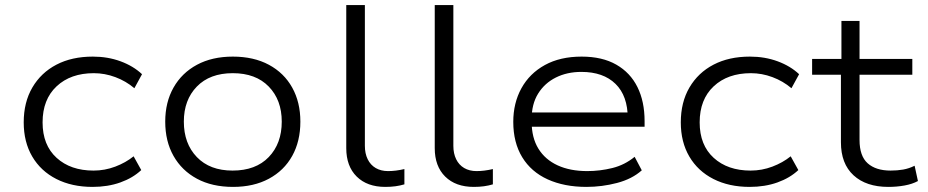

<svg xmlns="http://www.w3.org/2000/svg" viewBox="-20 -725 3638 753"><path d="M343 8Q262 8 201 -23Q140 -54 106.5 -111Q73 -168 73 -245Q73 -324 107 -382Q141 -440 201.5 -471.5Q262 -503 344 -503Q403 -503 453 -484.5Q503 -466 537 -434L507 -379Q474 -407 432.5 -422.5Q391 -438 348 -438Q257 -438 202 -386.5Q147 -335 147 -245Q147 -156 202 -106Q257 -56 347 -56Q391 -56 432 -71.5Q473 -87 504 -112L534 -58Q501 -27 452 -9.5Q403 8 343 8Z M894 8Q812 8 752.5 -24Q693 -56 660.5 -113.5Q628 -171 628 -248Q628 -324 660.5 -381.5Q693 -439 752.5 -471Q812 -503 893 -503Q975 -503 1034.5 -471Q1094 -439 1126 -381.5Q1158 -324 1158 -248Q1158 -171 1126 -113.5Q1094 -56 1034.5 -24Q975 8 894 8ZM892 -56Q983 -56 1034 -109Q1085 -162 1085 -248Q1085 -333 1034 -385.5Q983 -438 893 -438Q803 -438 752 -385.5Q701 -333 701 -248Q701 -162 752 -109Q803 -56 892 -56Z M1491 8Q1420 8 1379 -32.5Q1338 -73 1338 -144V-705H1411V-153Q1411 -123 1422 -100.5Q1433 -78 1453.5 -66Q1474 -54 1502 -54Q1517 -54 1533 -56Q1549 -58 1566 -62V-2Q1549 3 1531 5.5Q1513 8 1491 8Z M1838 8Q1767 8 1726 -32.5Q1685 -73 1685 -144V-705H1758V-153Q1758 -123 1769 -100.5Q1780 -78 1800.5 -66Q1821 -54 1849 -54Q1864 -54 1880 -56Q1896 -58 1913 -62V-2Q1896 3 1878 5.5Q1860 8 1838 8Z M2280 8Q2193 8 2128 -21.5Q2063 -51 2028 -108.5Q1993 -166 1993 -247Q1993 -321 2025 -379Q2057 -437 2117 -470Q2177 -503 2261 -503Q2342 -503 2397 -471.5Q2452 -440 2480 -383.5Q2508 -327 2508 -250V-228H2044V-284H2466L2442 -261Q2442 -349 2394 -396Q2346 -443 2260 -443Q2204 -443 2160 -421Q2116 -399 2090.5 -358Q2065 -317 2065 -258V-248Q2065 -185 2091.5 -142Q2118 -99 2167 -76.5Q2216 -54 2283 -54Q2333 -54 2381.5 -66Q2430 -78 2469 -110L2497 -57Q2459 -23 2400 -7.5Q2341 8 2280 8Z M2920 8Q2839 8 2778 -23Q2717 -54 2683.5 -111Q2650 -168 2650 -245Q2650 -324 2684 -382Q2718 -440 2778.5 -471.5Q2839 -503 2921 -503Q2980 -503 3030 -484.5Q3080 -466 3114 -434L3084 -379Q3051 -407 3009.5 -422.5Q2968 -438 2925 -438Q2834 -438 2779 -386.5Q2724 -335 2724 -245Q2724 -156 2779 -106Q2834 -56 2924 -56Q2968 -56 3009 -71.5Q3050 -87 3081 -112L3111 -58Q3078 -27 3029 -9.5Q2980 8 2920 8Z M3464 8Q3377 8 3327.5 -37.5Q3278 -83 3278 -167V-432H3165V-494H3280V-643H3351V-494H3558V-432H3351V-176Q3351 -113 3383 -84.5Q3415 -56 3473 -56Q3499 -56 3522 -60Q3545 -64 3567 -75L3580 -15Q3558 -3 3527.5 2.5Q3497 8 3464 8Z"/></svg>

Font: Nunito Sans 7pt SemiExpanded Light
Style: Regular
Weight: 300
Width: 6
Designer: Vernon Adams
Foundry: Vernon Adams
Version: Version 3.101;gftools[0.9.27]